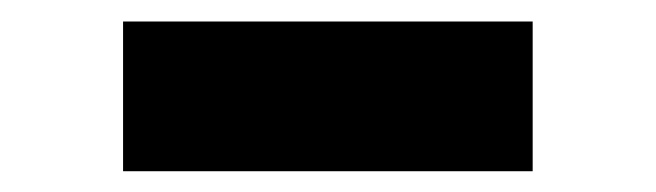

<svg xmlns="http://www.w3.org/2000/svg" viewBox="-20 -381 625 183"><path d="M97.3 -217.8V-360.5H487.7V-217.8Z"/></svg>

Font: Lexend Mega
Style: Regular
Weight: 400
Designer: Bonnie Shaver-Troup, Thomas Jockin
Foundry: Lexend
Version: Version 1.007